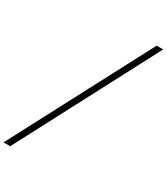

<svg xmlns="http://www.w3.org/2000/svg" viewBox="-301 -1040 1270 1461"><g transform="rotate(30 333.5 -310.0)"><path d="M-16.2 300 625 -920H682.5L42.5 300Z"/></g></svg>

Font: Now Light
Style: Regular
Weight: 300
Designer: Alfredo Marco Pradil
Foundry: Alfredo Marco Pradil
Version: Version 1.002;PS 001.002;hotconv 1.0.88;makeotf.lib2.5.64775